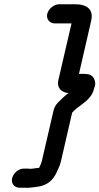

<svg xmlns="http://www.w3.org/2000/svg" viewBox="-20 -724 467 902"><path d="M237 -614H316L254 -347C246 -312 268 -289 302 -287C284 -274 268 -258 253 -243C240 -230 233 -215 230 -198L176 35C173 46 168 55 164 64C161 65 159 65 157 65C144 66 135 69 122 69C114 68 107 68 100 68H92C67 68 43 89 37 113C31 137 47 158 72 158H98C108 159 117 158 126 157L144 155C153 154 164 152 173 150C204 142 227 123 242 94C250 75 261 58 266 35L319 -195C321 -197 324 -199 326 -202C330 -205 334 -210 339 -214C368 -238 410 -259 421 -305C422 -310 424 -315 426 -320C429 -331 427 -342 422 -354C414 -371 399 -377 374 -377H351L408 -625C421 -680 389 -704 333 -704H258C234 -704 208 -683 202 -659C196 -635 213 -614 237 -614Z"/></svg>

Font: Electronic
Style: BlkIt
Weight: 900
Version: Version 1.011